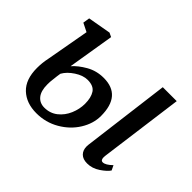

<svg xmlns="http://www.w3.org/2000/svg" viewBox="-118 -790 1022 1022"><g transform="rotate(45 393.5 -278.5)"><path d="M354 -376Q487 -376 487 -222Q487 -165 453.5 -111Q420 -57 361.5 -23Q303 11 233 11Q157 11 111 -32.5Q65 -76 65 -162Q65 -201 73 -238L117 -483L69 -507L75 -545L205 -568L228 -557L185 -295Q211 -325 255.5 -350.5Q300 -376 354 -376ZM652 -77Q652 -54 668 -54Q688 -54 719 -84L732 -57Q719 -37 685 -14Q651 9 613 9Q581 9 564 -8Q547 -25 547 -54Q547 -63 548 -68L611 -563H716L653 -90Q652 -85 652 -77ZM175 -228Q172 -212 168 -173Q166 -161 166 -139Q166 -90 186.5 -65Q207 -40 242 -40Q285 -40 316.5 -65Q348 -90 364.5 -129Q381 -168 381 -208Q381 -254 363.5 -281Q346 -308 301 -308Q267 -308 229.5 -283.5Q192 -259 175 -228Z"/></g></svg>

Font: Koeln Type Serif
Style: Italic
Weight: 400
Italic angle: -8°
Designer: Eben Sorkin
Foundry: Eben Sorkin
Version: Version 2.002